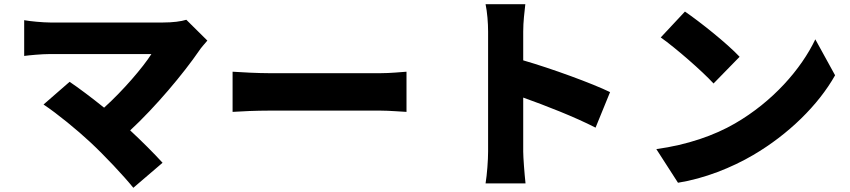

<svg xmlns="http://www.w3.org/2000/svg" viewBox="-20 -821 4040 913"><path d="M866 -727C841 -719 801 -714 756 -714H218C184 -714 121 -720 95 -725V-555C117 -558 177 -564 218 -564H700C660 -501 565 -390 475 -309C414 -358 354 -403 311 -432L187 -324C252 -281 348 -202 408 -146C477 -82 568 15 614 72L753 -47C712 -92 655 -149 599 -201C720 -313 853 -472 927 -580C936 -594 950 -609 966 -628Z M1086 -289C1127 -292 1202 -295 1259 -295H1790C1831 -295 1887 -290 1913 -289V-480C1884 -478 1835 -473 1790 -473H1259C1210 -473 1126 -477 1086 -480Z M2881 -383C2797 -424 2603 -495 2468 -534V-671C2468 -719 2474 -763 2478 -801H2289C2297 -763 2301 -711 2301 -671V-100C2301 -59 2296 8 2289 51H2479C2474 6 2468 -73 2468 -100V-357C2574 -319 2711 -266 2812 -214Z M3237 -766 3122 -643C3194 -592 3320 -482 3373 -424L3497 -551C3437 -615 3306 -719 3237 -766ZM3101 -112 3204 48C3330 28 3460 -24 3562 -84C3729 -182 3871 -321 3951 -463L3857 -634C3790 -493 3655 -338 3475 -234C3377 -177 3248 -132 3101 -112Z"/></svg>

Font: Noto Sans Korean Black
Style: Bold
Weight: 900
Designer: Ryoko NISHIZUKA (kana & ideographs); Paul D. Hunt (Latin, Greek & Cyrillic); Wenlong ZHANG (bopomofo); Sandoll Communica
Foundry: Adobe Systems Incorporated
Version: Version 1.000;PS 1;hotconv 1.0.78;makeotf.lib2.5.61930